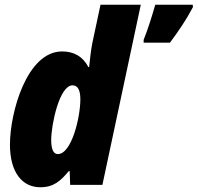

<svg xmlns="http://www.w3.org/2000/svg" viewBox="-20 -780 834 810"><path d="M586 -612V-600H697C734 -650 765 -695 794 -750L793 -760H635C621 -711 604 -657 586 -612ZM150 10C206 10 235 -16 270 -58H274L276 0H412L574 -760H404L369 -596C364 -570 359 -527 356 -497H353C329 -542 292 -563 242 -563C93 -563 22 -305 22 -170C22 -51 75 10 150 10ZM224 -130C205 -130 196 -151 196 -190C196 -252 230 -420 286 -420C308 -420 319 -400 319 -361C319 -285 282 -130 224 -130Z"/></svg>

Font: Noto Sans Condensed Black
Style: Italic
Weight: 900
Width: 3
Italic angle: -12°
Designer: Monotype Design Team
Foundry: Monotype Imaging Inc.
Version: Version 2.013